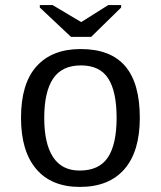

<svg xmlns="http://www.w3.org/2000/svg" viewBox="-20 -733 640 763"><path d="M535.6 -264.6Q535.6 -131.3 474.4 -60.8Q413.1 9.8 297.4 9.8Q184.1 9.8 123.8 -61.5Q63.5 -132.8 63.5 -264.6Q63.5 -400.9 125.2 -469.5Q187 -538.1 300.3 -538.1Q419.4 -538.1 477.5 -470.2Q535.6 -402.3 535.6 -264.6ZM443.4 -264.6Q443.4 -369.6 409.9 -421.4Q376.5 -473.1 301.8 -473.1Q226.1 -473.1 190.9 -420.4Q155.8 -367.7 155.8 -264.6Q155.8 -162.1 190.9 -108.6Q226.1 -55.2 296.4 -55.2Q374 -55.2 408.7 -107.4Q443.4 -159.7 443.4 -264.6ZM342.3 -586.4H262.2L138.2 -703.1V-712.9H189L302.2 -645.5H303.2L410.2 -712.9H461.4V-703.1Z"/></svg>

Font: Liberation Mono
Style: Regular
Weight: 400
Monospace: yes
Designer: Steve Matteson
Foundry: Ascender Corporation
Version: Version 2.1.5